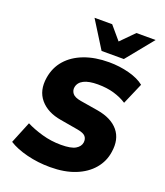

<svg xmlns="http://www.w3.org/2000/svg" viewBox="-168 -1053 1007 1175"><g transform="rotate(20 335.5 -465.0)"><path d="M298 11Q219 11 147 -7Q75 -25 28 -55L86 -197Q131 -174 190.5 -157Q250 -140 314 -140Q380 -140 408.5 -157Q437 -174 441 -201Q444 -225 431 -240.5Q418 -256 378 -263L262 -283Q172 -298 125 -353.5Q78 -409 92 -496Q103 -565 146 -614Q189 -663 259 -689.5Q329 -716 420 -716Q488 -716 550.5 -699.5Q613 -683 650 -653L590 -514Q555 -537 508 -551Q461 -565 401 -565Q343 -565 310.5 -548.5Q278 -532 272 -500Q268 -478 282 -459.5Q296 -441 338 -434L453 -415Q547 -399 591.5 -345Q636 -291 622 -205Q613 -142 571.5 -93Q530 -44 461 -16.5Q392 11 298 11ZM352 -765 242 -941H357L430 -855L515 -941H640L497 -765Z"/></g></svg>

Font: Mulish ExtraLight Black
Style: Italic
Weight: 900
Italic angle: -9°
Version: Version 3.603